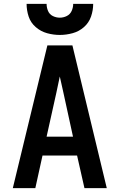

<svg xmlns="http://www.w3.org/2000/svg" viewBox="-20 -969 616 989"><path d="M46 0H162L199 -168H377L415 0H530L471 -245L353 -735H224ZM220 -265 270 -490Q274 -511 279 -532.5Q284 -554 288 -575Q293 -554 297.5 -532.5Q302 -511 307 -490L356 -265ZM288 -789Q321 -789 354 -798Q387 -807 412.5 -829.5Q438 -852 449 -884Q460 -916 460 -949H357Q357 -930 349 -912.5Q341 -895 324 -886.5Q307 -878 288 -878Q269 -878 252 -886.5Q235 -895 227.5 -912.5Q220 -930 220 -949H117Q117 -916 127.5 -884Q138 -852 164 -829.5Q190 -807 222.5 -798Q255 -789 288 -789Z"/></svg>

Font: Iosevka Sparkle Semibold
Style: Regular
Weight: 600
Designer: Belleve Invis
Foundry: Belleve Invis
Version: Version 4.5.0; ttfautohint (v1.8.3)